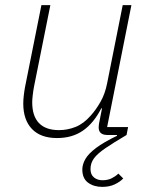

<svg xmlns="http://www.w3.org/2000/svg" viewBox="-20 -528 591 751"><path d="M142 -508H177L113 -189Q110 -173 108 -155.5Q106 -138 106 -128Q106 -74 132.5 -46.5Q159 -19 211 -19Q244 -19 275.5 -31.5Q307 -44 335 -76Q355 -98 373 -129.5Q391 -161 399 -202L460 -508H494L399 -31H481L475 0Q424 30 392.5 51.5Q361 73 347.5 91.5Q334 110 334 133Q334 155 347.5 166Q361 177 381 177Q402 177 417.5 169Q433 161 443 151L462 170Q450 183 429 193Q408 203 380 203Q347 203 324.5 186.5Q302 170 302 135Q302 115 314 94Q326 73 356 50.5Q386 28 438 3L437 0H401Q383 0 374.5 -7.5Q366 -15 366 -29Q366 -34 366.5 -38.5Q367 -43 368 -48L379 -104H376Q347 -47 305 -17.5Q263 12 203 12Q139 12 105 -23.5Q71 -59 71 -123Q71 -137 73 -154.5Q75 -172 78 -188Z"/></svg>

Font: IBM Plex Sans ExtraLight
Style: Italic
Weight: 250
Italic angle: -11.31°
Designer: Mike Abbink, Paul van der Laan, Pieter van Rosmalen
Foundry: Bold Monday
Version: Version 3.201